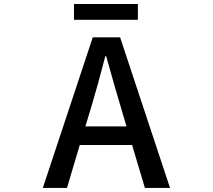

<svg xmlns="http://www.w3.org/2000/svg" viewBox="-20 -919 1040 939"><path d="M654.3 -899.4V-822.3H341.8V-899.4ZM397.5 -300.8H598.6L569.3 -400.4Q556.6 -440.4 499 -644.5H495.1Q458 -501 427.7 -400.4ZM688.5 0 626 -210H370.1L307.6 0H189.5L433.6 -736.3H567.4L811.5 0Z"/></svg>

Font: GenEi Gothic M SemiBold
Style: Regular
Weight: 500
Designer: o_tamon (Modified); [Source Han Sans]
Ryoko NISHIZUKA  (kana & ideographs); Paul D. Hunt (Latin, Greek & Cyrillic); Wenl
Version: Version 1.1a;Original Version 1.004